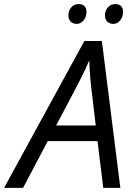

<svg xmlns="http://www.w3.org/2000/svg" viewBox="-77 -913 652 933"><path d="M305.2 -893.1Q343.3 -893.1 343.3 -854Q343.3 -830.1 328.6 -813.5Q314.9 -796.9 296.4 -796.9Q277.8 -796.9 266.6 -807.9Q255.4 -818.8 255.4 -839.8Q255.4 -860.8 269.3 -877Q283.2 -893.1 305.2 -893.1ZM483.4 -893.1Q521 -893.1 521 -854Q521 -830.1 506.3 -813.5Q492.7 -796.9 474.1 -796.9Q455.6 -796.9 444.3 -807.9Q433.1 -818.8 433.1 -839.8Q433.1 -860.8 447 -877Q460.9 -893.1 483.4 -893.1ZM35.2 0H-57.1L333 -713.9H418L507.8 0H424.8L397 -227.1H154.8ZM388.2 -303.2 371.1 -449.2Q358.9 -538.6 356.9 -620.1Q339.4 -578.6 317.6 -535.4Q295.9 -492.2 195.8 -303.2Z"/></svg>

Font: Open Sans Hebrew
Style: Italic
Weight: 400
Italic angle: -12°
Foundry: Ascender Corporation, Yanek Iontef
Version: Version 2.001;PS 002.001;hotconv 1.0.70;makeotf.lib2.5.58329